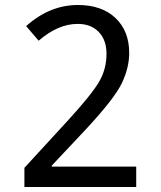

<svg xmlns="http://www.w3.org/2000/svg" viewBox="-20 -744 640 764"><path d="M522 0H77.1V-76.2L248 -262.2Q343.3 -366.2 373.5 -417.2Q403.8 -468.3 403.8 -529.8Q403.8 -585 372.8 -616.9Q341.8 -648.9 289.1 -648.9Q210.9 -648.9 133.8 -582L84 -640.1Q177.7 -724.1 290 -724.1Q384.8 -724.1 439.5 -672.4Q494.1 -620.6 494.1 -533.2Q494.1 -475.1 465.3 -414.1Q436.5 -353 323.2 -231L186 -85V-81.1H522Z"/></svg>

Font: Droid Sans Mono
Style: Regular
Weight: 400
Monospace: yes
Foundry: Ascender Corporation
Version: Version 1.00 build 112